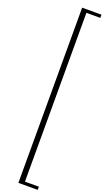

<svg xmlns="http://www.w3.org/2000/svg" viewBox="-532 -2612 1724 3167"><g transform="rotate(20 330.5 -1028.5)"><path d="M634 509H295V-2566H634V-2510H390V453H634Z"/></g></svg>

Font: STIXSizeFourSym
Style: Regular
Weight: 400
Designer: MicroPress Inc., with final additions and corrections provided by Coen Hoffman, Elsevier (retired)
Version: Version 1.1.0